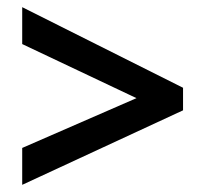

<svg xmlns="http://www.w3.org/2000/svg" viewBox="-20 -628 573 536"><path d="M42 -215 361 -354 42 -505V-608L491 -383V-320L42 -112Z"/></svg>

Font: Noto Sans Lao UI SemCond SemBd
Style: Regular
Weight: 600
Width: 4
Designer: Monotype Design Team
Foundry: Monotype Imaging Inc.
Version: Version 2.000; ttfautohint (v1.8.4.7-5d5b)